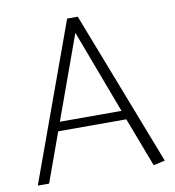

<svg xmlns="http://www.w3.org/2000/svg" viewBox="-78 -749 747 819"><g transform="rotate(-10 296.0 -340.0)"><path d="M291 -614 160 -252H427ZM313 -680 572 -11 522 0 441 -213H146L69 0H20L267 -680Z"/></g></svg>

Font: Palanquin Thin
Style: Regular
Weight: 250
Designer: Pria Ravichandran
Version: Version 1.001